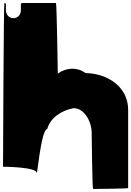

<svg xmlns="http://www.w3.org/2000/svg" viewBox="-79 -1095 867 1269"><path d="M291 -1075H69C64 -1075 59 -1072 59 -1068V-1025C58 -998 39 -975 10 -975C-20 -975 -40 -999 -40 -1027V-1068C-40 -1072 -45 -1075 -50 -1075C-55 -1075 -59 3 -59 7C-59 7 164 8 164 48C164 88 193 -242 233 -242C254 -317 327 -365 407 -380C478 -380 527 -293 527 -215C527 -211 531 154 536 154C541 154 768 152 768 148V-369C768 -521 632 -610 486 -612C432 -652 362 -650 303 -609C303 -613 296 -1075 291 -1075Z"/></svg>

Font: PlasticEraser
Style: Regular
Weight: 400
Foundry: Cannot Into Space Fonts
Version: Version 0.43